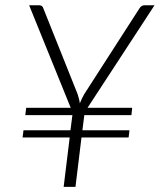

<svg xmlns="http://www.w3.org/2000/svg" viewBox="-20 -728 622 748"><path d="M82 -308H255.5L93.5 -707.5H132.5Q146 -707.5 149 -695L282.5 -361Q285.5 -351 287.8 -342.5Q290 -334 291 -325.5Q294.5 -334 298.5 -342.5Q302.5 -351 308 -361L523 -695Q526.5 -700.5 531.2 -704Q536 -707.5 543 -707.5H582L321 -308H495L492 -279.5H308.5L301 -220.5H484.5L481 -192.5H297.5L274 0H228L251.5 -192.5H68L71.5 -220.5H254.5L262 -279.5H78.5Z"/></svg>

Font: Lato Light
Style: Italic
Weight: 300
Italic angle: -7°
Designer: Lukasz Dziedzic
Foundry: tyPoland Lukasz Dziedzic
Version: Version 2.007; 2014-02-27